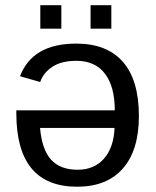

<svg xmlns="http://www.w3.org/2000/svg" viewBox="-20 -705 596 735"><path d="M419.4 -282.7Q419.4 -373.5 381.8 -422.9Q344.2 -472.2 272 -472.2Q214.8 -472.2 180.4 -449.2Q146 -426.3 133.8 -391.1L56.6 -413.1Q104 -538.1 272 -538.1Q389.2 -538.1 450.4 -468.3Q511.7 -398.4 511.7 -260.7Q511.7 -129.9 450.4 -60.1Q389.2 9.8 275.4 9.8Q42.5 9.8 42.5 -271V-282.7ZM133.3 -215.3Q140.6 -131.8 175.8 -93.5Q210.9 -55.2 276.9 -55.2Q340.8 -55.2 378.2 -97.9Q415.5 -140.6 418.5 -215.3ZM406.2 -685.1V-595.2H326.7V-685.1ZM214.8 -685.1V-595.2H134.3V-685.1Z"/></svg>

Font: Arimo Nerd Font
Style: Regular
Weight: 400
Designer: Steve Matteson
Foundry: Monotype Imaging Inc.
Version: Version 1.33;Nerd Fonts 3.2.1